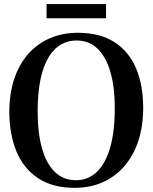

<svg xmlns="http://www.w3.org/2000/svg" viewBox="-20 -914 752 946"><path d="M349.5 11.5Q240 12 168 -35.8Q96 -83.5 61 -168.2Q26 -253 26 -363.5Q26 -452.5 49.8 -524.2Q73.5 -596 118 -647Q162.5 -698 225 -725.2Q287.5 -752.5 364.5 -752.5Q473.5 -752 544.5 -706Q615.5 -660 650.5 -577Q685.5 -494 685.5 -382.5Q685.5 -293.5 662 -221.2Q638.5 -149 594.2 -97Q550 -45 488.2 -17Q426.5 11 349.5 11.5ZM354.5 -26Q413 -26 456 -66Q499 -106 522.2 -185.2Q545.5 -264.5 545.5 -382.5Q545.5 -484 524.2 -558.5Q503 -633 461 -673.8Q419 -714.5 357 -714.5Q298 -714.5 255 -676Q212 -637.5 188.8 -559.5Q165.5 -481.5 165.5 -363.5Q165.5 -259.5 186.8 -183.8Q208 -108 250 -67Q292 -26 354.5 -26ZM502.5 -894V-824H209.5V-894Z"/></svg>

Font: Merriweather 96pt SemiBold
Style: Regular
Weight: 600
Version: Version 2.100